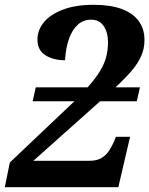

<svg xmlns="http://www.w3.org/2000/svg" viewBox="-34 -780 622 800"><path d="M-14 0 7 -103 276 -358H102L115 -416H331Q364 -453 382.5 -483.5Q401 -514 408.5 -543Q416 -572 416 -604Q416 -645 398 -671.5Q380 -698 346 -698Q313 -698 290 -677Q267 -656 253.5 -618.5Q240 -581 237 -529Q188 -529 155 -550Q122 -571 122 -615Q122 -655 149 -687.5Q176 -720 228.5 -740Q281 -760 356 -760Q425 -760 472 -743Q519 -726 543.5 -693Q568 -660 568 -613Q568 -578 554.5 -547Q541 -516 514 -484.5Q487 -453 447 -416H549L536 -358H383L105 -110H338Q370 -110 389.5 -122Q409 -134 421 -153Q433 -172 442 -192L449 -210H508L459 0Z"/></svg>

Font: Noto Serif
Style: Italic
Weight: 400
Italic angle: -12°
Designer: Monotype Design Team
Foundry: Monotype Imaging Inc.
Version: Version 2.013